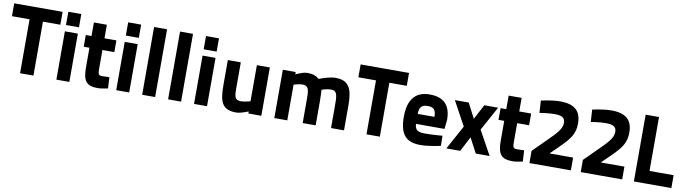

<svg xmlns="http://www.w3.org/2000/svg" viewBox="-42 -1321 7004 1953"><g transform="rotate(10 3459.5 -344.5)"><path d="M-10 -557H172V0H310V-557H490V-690H-10Z M547 0H681V-499H547ZM547 -564H681V-701H547Z M1079 -378V-499H956V-639H822V-499H763V-378H822V-178C822 -34 857 12 978 12C1013 12 1080 -3 1080 -3L1074 -118C1074 -118 1026 -116 998 -116C956 -116 956 -139 956 -189V-378Z M1165 0H1299V-499H1165ZM1165 -564H1299V-701H1165Z M1433 0H1567V-700H1433Z M1701 0H1835V-700H1701Z M1969 0H2103V-499H1969ZM1969 -564H2103V-701H1969Z M2530 -499V-126C2530 -126 2467 -109 2434 -109C2367 -109 2364 -148 2364 -238V-499H2230V-238C2230 -67 2260 12 2406 12C2452 12 2530 -21 2530 -21V0H2664V-499Z M2932 0V-369C2932 -369 2988 -386 3021 -386C3083 -386 3091 -347 3091 -257V0H3225V-259C3225 -298 3221 -367 3221 -367C3221 -367 3274 -386 3314 -386C3386 -386 3384 -332 3384 -206V0H3518V-261C3518 -432 3478 -511 3342 -511C3288 -511 3222 -489 3171 -470C3144 -497 3105 -511 3049 -511C3035 -511 3016 -507 2999 -502C2964 -491 2931 -475 2931 -475V-499H2798V0Z M3568 -557H3750V0H3888V-557H4068V-690H3568Z M4329 -111C4257 -111 4229 -135 4228 -192H4522L4532 -286C4532 -437 4461 -511 4314 -511C4168 -511 4093 -421 4093 -243C4093 -63 4157 12 4308 12C4401 12 4516 -16 4516 -16L4514 -120C4514 -120 4411 -111 4329 -111ZM4227 -295C4228 -361 4250 -392 4314 -392C4377 -392 4400 -366 4400 -295Z M4575 -499 4711 -249 4575 0H4718L4798 -153L4879 0H5022L4885 -249L5022 -499H4879L4798 -345L4718 -499Z M5363 -378V-499H5240V-639H5106V-499H5047V-378H5106V-178C5106 -34 5141 12 5262 12C5297 12 5364 -3 5364 -3L5358 -118C5358 -118 5310 -116 5282 -116C5240 -116 5240 -139 5240 -189V-378Z M5861 0V-132H5617L5711 -224C5814 -325 5850 -381 5850 -483C5850 -606 5786 -672 5635 -672C5542 -672 5437 -646 5437 -646L5445 -520C5445 -520 5532 -535 5600 -535C5677 -535 5708 -514 5708 -463C5708 -399 5657 -349 5570 -262L5433 -126V0Z M6391 0V-132H6147L6241 -224C6344 -325 6380 -381 6380 -483C6380 -606 6316 -672 6165 -672C6072 -672 5967 -646 5967 -646L5975 -520C5975 -520 6062 -535 6130 -535C6207 -535 6238 -514 6238 -463C6238 -399 6187 -349 6100 -262L5963 -126V0Z M6899 0V-133H6650V-690H6512V0Z"/></g></svg>

Font: TitilliumText22L
Style: 999 wt
Weight: 900
Designer: Campivisivi
Foundry: Campivisivi
Version: 1.000